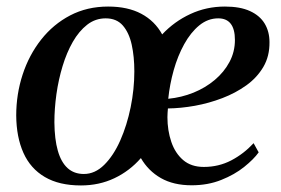

<svg xmlns="http://www.w3.org/2000/svg" viewBox="-20 -556 858 586"><path d="M227 10Q160.5 10 116.8 -15.8Q73 -41.5 51.5 -89.5Q30 -137.5 29.5 -203.5Q29.5 -268.5 49 -328.2Q68.5 -388 105.5 -435Q142.5 -482 194.2 -509Q246 -536 310 -536Q370 -536 411.2 -514Q452.5 -492 475 -451Q512 -490.5 561 -513.2Q610 -536 666.5 -536Q713 -536 743 -522.2Q773 -508.5 787.8 -484Q802.5 -459.5 802.5 -427.5Q803 -384.5 783.8 -351.8Q764.5 -319 731.8 -295.5Q699 -272 658.5 -256.5Q618 -241 575 -233.2Q532 -225.5 492.5 -225Q492 -218.5 491.5 -212Q491 -205.5 491 -198.5Q491 -158 502.8 -123.2Q514.5 -88.5 539 -67.5Q563.5 -46.5 602 -46.5Q647.5 -46.5 685.8 -66.5Q724 -86.5 754 -119L769.5 -91Q754.5 -70 725.2 -46.5Q696 -23 655.2 -6.8Q614.5 9.5 565 9.5Q509.5 9.5 471 -12.5Q432.5 -34.5 410 -73.5Q375.5 -34 329 -12Q282.5 10 227 10ZM236 -25Q270 -25 298.2 -53Q326.5 -81 347 -127.2Q367.5 -173.5 378.8 -228.8Q390 -284 390 -338Q390 -383 382 -419.5Q374 -456 355 -478Q336 -500 302.5 -500Q271 -500 246 -480.5Q221 -461 202.2 -428.2Q183.5 -395.5 171 -354.2Q158.5 -313 152.2 -268.5Q146 -224 146 -182.5Q146.5 -131 156.5 -96Q166.5 -61 186.2 -43Q206 -25 236 -25ZM493.5 -254.5Q534 -258.5 570.5 -273.2Q607 -288 635.5 -312Q664 -336 680.5 -367Q697 -398 697 -434Q697 -467 684.2 -483.5Q671.5 -500 646 -500Q614.5 -500 588.2 -478.5Q562 -457 542.2 -421.2Q522.5 -385.5 510.2 -342Q498 -298.5 493.5 -254.5Z"/></svg>

Font: Merriweather 96pt Medium
Style: Italic
Weight: 500
Italic angle: -7.8°
Version: Version 2.101